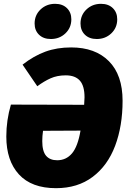

<svg xmlns="http://www.w3.org/2000/svg" viewBox="-20 -964 663 1004"><path d="M621 -437Q621 -305 582 -201.5Q543 -98 464.5 -39Q386 20 273 20Q145 20 79 -52Q13 -124 13 -250Q13 -335 37 -417L420 -416Q422 -444 422 -455Q422 -515 397.5 -542.5Q373 -570 324 -570Q279 -570 244.5 -554.5Q210 -539 175 -513L98 -626Q157 -672 217.5 -694Q278 -716 352 -716Q478 -716 549.5 -644Q621 -572 621 -437ZM401 -281 205 -280Q201 -253 201 -226Q201 -173 221 -149.5Q241 -126 279 -126Q326 -126 356.5 -162Q387 -198 401 -281ZM161 -841Q161 -885 192 -914.5Q223 -944 268 -944Q307 -944 330 -921.5Q353 -899 353 -863Q353 -819 322 -789.5Q291 -760 246 -760Q207 -760 184 -782.5Q161 -805 161 -841ZM401 -841Q401 -885 432 -914.5Q463 -944 508 -944Q547 -944 570 -921.5Q593 -899 593 -863Q593 -819 562 -789.5Q531 -760 486 -760Q447 -760 424 -782.5Q401 -805 401 -841Z"/></svg>

Font: FiraGO Heavy
Style: Italic
Weight: 900
Italic angle: -8°
Designer: bBox Type GmbH
Foundry: bBox Type GmbH
Version: Version 1.001